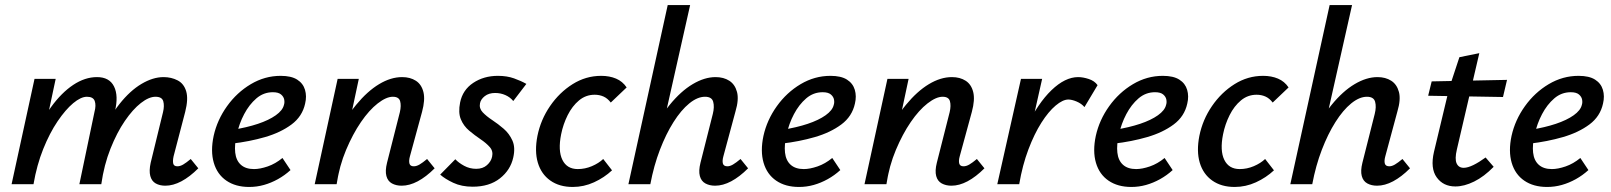

<svg xmlns="http://www.w3.org/2000/svg" viewBox="-20 -731 6394 762"><path d="M636 6Q614 6 598 -3Q582 -12 576.5 -32.5Q571 -53 578 -85L627 -286Q633 -311 628 -329Q623 -347 597 -347Q571 -347 539 -322Q507 -297 475.5 -251Q444 -205 418.5 -141Q393 -77 382 0H320Q342 -105 377 -185Q412 -265 454 -318Q496 -371 541.5 -398Q587 -425 629 -425Q660 -425 685 -412Q710 -399 719 -368.5Q728 -338 715 -287L669 -111Q665 -93 667.5 -82Q670 -71 684 -71Q695 -71 707 -78Q719 -85 737 -100L767 -63Q733 -29 700 -11.5Q667 6 636 6ZM26 0 117 -418H201L112 0ZM58 0Q78 -94 110 -172Q142 -250 183 -306.5Q224 -363 270.5 -394Q317 -425 365 -425Q414 -425 432.5 -388Q451 -351 436 -289L368 0H295L355 -287Q362 -313 356 -330Q350 -347 325 -347Q301 -347 270.5 -321.5Q240 -296 208.5 -249.5Q177 -203 151.5 -139.5Q126 -76 113 0Z M969 11Q915 11 878.5 -14Q842 -39 828.5 -85Q815 -131 828 -192Q842 -255 881 -309.5Q920 -364 975.5 -397Q1031 -430 1094 -430Q1136 -430 1159.5 -415Q1183 -400 1190.5 -374.5Q1198 -349 1191 -320Q1180 -269 1137 -237Q1094 -205 1032 -187Q970 -169 900 -161L904 -216Q960 -225 1003.5 -239.5Q1047 -254 1074.5 -273.5Q1102 -293 1107 -315Q1110 -324 1108 -335.5Q1106 -347 1095.5 -356Q1085 -365 1063 -365Q1026 -365 997.5 -340.5Q969 -316 949 -278Q929 -240 920 -198Q910 -157 913.5 -125.5Q917 -94 936 -77Q955 -60 988 -60Q1012 -60 1042.5 -70.5Q1073 -81 1101 -104L1133 -56Q1110 -35 1083 -20Q1056 -5 1027.5 3Q999 11 969 11Z M1574 6Q1552 6 1535.5 -3Q1519 -12 1513.5 -32.5Q1508 -53 1516 -85L1567 -286Q1573 -312 1568 -329.5Q1563 -347 1539 -347Q1513 -347 1479 -320.5Q1445 -294 1412.5 -246.5Q1380 -199 1353.5 -136Q1327 -73 1316 0H1253Q1277 -103 1313 -182Q1349 -261 1393.5 -315Q1438 -369 1484.5 -397Q1531 -425 1576 -425Q1608 -425 1630.5 -410.5Q1653 -396 1660.5 -365.5Q1668 -335 1655 -287L1607 -111Q1602 -93 1605 -82Q1608 -71 1622 -71Q1633 -71 1645 -78Q1657 -85 1675 -100L1705 -63Q1671 -29 1638 -11.5Q1605 6 1574 6ZM1229 0 1320 -418H1404L1315 0Z M1856 10Q1812 10 1779 -5.5Q1746 -21 1727 -38L1787 -99Q1800 -85 1822 -73Q1844 -61 1870 -61Q1896 -61 1912.5 -75.5Q1929 -90 1933 -109Q1938 -131 1924 -147Q1910 -163 1887 -178.5Q1864 -194 1842 -212.5Q1820 -231 1809 -257.5Q1798 -284 1806 -324Q1816 -374 1858 -402Q1900 -430 1956 -430Q1992 -430 2020 -420Q2048 -410 2069 -398L2017 -330Q2005 -345 1986 -353.5Q1967 -362 1945 -362Q1920 -362 1904 -349.5Q1888 -337 1885 -321Q1881 -301 1895.5 -285.5Q1910 -270 1933.5 -254.5Q1957 -239 1979 -220Q2001 -201 2013.5 -173.5Q2026 -146 2017 -106Q2006 -56 1964 -23Q1922 10 1856 10Z M2253 11Q2200 11 2164 -14.5Q2128 -40 2114.5 -85.5Q2101 -131 2113 -192Q2126 -256 2163 -310Q2200 -364 2252.5 -397Q2305 -430 2366 -430Q2399 -430 2425 -419Q2451 -408 2467 -384L2404 -324Q2391 -341 2375 -348Q2359 -355 2340 -355Q2305 -355 2278 -332.5Q2251 -310 2233 -274Q2215 -238 2207 -198Q2194 -133 2212 -96.5Q2230 -60 2273 -60Q2302 -60 2329 -71.5Q2356 -83 2374 -100L2409 -55Q2378 -26 2337.5 -7.5Q2297 11 2253 11Z M2818 6Q2796 6 2779.5 -3Q2763 -12 2757.5 -32.5Q2752 -53 2760 -85L2809 -279Q2816 -307 2810.5 -327Q2805 -347 2778 -347Q2748 -347 2715.5 -320.5Q2683 -294 2653 -246.5Q2623 -199 2599 -136.5Q2575 -74 2561 0H2497Q2521 -103 2557.5 -182Q2594 -261 2638 -315Q2682 -369 2729 -397Q2776 -425 2820 -425Q2852 -425 2874.5 -410.5Q2897 -396 2905 -366Q2913 -336 2899 -289L2851 -111Q2846 -93 2849 -82Q2852 -71 2867 -71Q2877 -71 2889 -78Q2901 -85 2919 -100L2949 -63Q2915 -29 2882 -11.5Q2849 6 2818 6ZM2474 0 2630 -711H2719L2559 0Z M3151 11Q3097 11 3060.5 -14Q3024 -39 3010.5 -85Q2997 -131 3010 -192Q3024 -255 3063 -309.5Q3102 -364 3157.5 -397Q3213 -430 3276 -430Q3318 -430 3341.5 -415Q3365 -400 3372.5 -374.5Q3380 -349 3373 -320Q3362 -269 3319 -237Q3276 -205 3214 -187Q3152 -169 3082 -161L3086 -216Q3142 -225 3185.5 -239.5Q3229 -254 3256.5 -273.5Q3284 -293 3289 -315Q3292 -324 3290 -335.5Q3288 -347 3277.5 -356Q3267 -365 3245 -365Q3208 -365 3179.5 -340.5Q3151 -316 3131 -278Q3111 -240 3102 -198Q3092 -157 3095.5 -125.5Q3099 -94 3118 -77Q3137 -60 3170 -60Q3194 -60 3224.5 -70.5Q3255 -81 3283 -104L3315 -56Q3292 -35 3265 -20Q3238 -5 3209.5 3Q3181 11 3151 11Z M3756 6Q3734 6 3717.5 -3Q3701 -12 3695.5 -32.5Q3690 -53 3698 -85L3749 -286Q3755 -312 3750 -329.5Q3745 -347 3721 -347Q3695 -347 3661 -320.5Q3627 -294 3594.5 -246.5Q3562 -199 3535.5 -136Q3509 -73 3498 0H3435Q3459 -103 3495 -182Q3531 -261 3575.5 -315Q3620 -369 3666.5 -397Q3713 -425 3758 -425Q3790 -425 3812.5 -410.5Q3835 -396 3842.5 -365.5Q3850 -335 3837 -287L3789 -111Q3784 -93 3787 -82Q3790 -71 3804 -71Q3815 -71 3827 -78Q3839 -85 3857 -100L3887 -63Q3853 -29 3820 -11.5Q3787 6 3756 6ZM3411 0 3502 -418H3586L3497 0Z M3980 0Q4008 -131 4053.5 -226Q4099 -321 4153 -373Q4207 -425 4259 -425Q4278 -425 4301 -417.5Q4324 -410 4336 -393L4284 -306Q4272 -320 4253 -328Q4234 -336 4220 -336Q4198 -336 4169.5 -312Q4141 -288 4113 -244Q4085 -200 4061.5 -138Q4038 -76 4025 0ZM3938 0 4032 -418H4116L4022 0Z M4470 11Q4416 11 4379.5 -14Q4343 -39 4329.5 -85Q4316 -131 4329 -192Q4343 -255 4382 -309.5Q4421 -364 4476.5 -397Q4532 -430 4595 -430Q4637 -430 4660.5 -415Q4684 -400 4691.5 -374.5Q4699 -349 4692 -320Q4681 -269 4638 -237Q4595 -205 4533 -187Q4471 -169 4401 -161L4405 -216Q4461 -225 4504.5 -239.5Q4548 -254 4575.5 -273.5Q4603 -293 4608 -315Q4611 -324 4609 -335.5Q4607 -347 4596.5 -356Q4586 -365 4564 -365Q4527 -365 4498.5 -340.5Q4470 -316 4450 -278Q4430 -240 4421 -198Q4411 -157 4414.5 -125.5Q4418 -94 4437 -77Q4456 -60 4489 -60Q4513 -60 4543.5 -70.5Q4574 -81 4602 -104L4634 -56Q4611 -35 4584 -20Q4557 -5 4528.5 3Q4500 11 4470 11Z M4880 11Q4827 11 4791 -14.5Q4755 -40 4741.5 -85.5Q4728 -131 4740 -192Q4753 -256 4790 -310Q4827 -364 4879.5 -397Q4932 -430 4993 -430Q5026 -430 5052 -419Q5078 -408 5094 -384L5031 -324Q5018 -341 5002 -348Q4986 -355 4967 -355Q4932 -355 4905 -332.5Q4878 -310 4860 -274Q4842 -238 4834 -198Q4821 -133 4839 -96.5Q4857 -60 4900 -60Q4929 -60 4956 -71.5Q4983 -83 5001 -100L5036 -55Q5005 -26 4964.5 -7.5Q4924 11 4880 11Z M5445 6Q5423 6 5406.5 -3Q5390 -12 5384.5 -32.5Q5379 -53 5387 -85L5436 -279Q5443 -307 5437.5 -327Q5432 -347 5405 -347Q5375 -347 5342.5 -320.5Q5310 -294 5280 -246.5Q5250 -199 5226 -136.5Q5202 -74 5188 0H5124Q5148 -103 5184.5 -182Q5221 -261 5265 -315Q5309 -369 5356 -397Q5403 -425 5447 -425Q5479 -425 5501.5 -410.5Q5524 -396 5532 -366Q5540 -336 5526 -289L5478 -111Q5473 -93 5476 -82Q5479 -71 5494 -71Q5504 -71 5516 -78Q5528 -85 5546 -100L5576 -63Q5542 -29 5509 -11.5Q5476 6 5445 6ZM5101 0 5257 -711H5346L5186 0Z M5756 9Q5708 9 5682 -27Q5656 -63 5671 -128L5732 -383L5772 -504L5851 -520L5762 -138Q5753 -100 5761 -82.5Q5769 -65 5789 -65Q5805 -65 5827.5 -76Q5850 -87 5876 -106L5908 -69Q5870 -30 5830.5 -10.5Q5791 9 5756 9ZM5648 -351 5662 -408 5961 -414 5945 -346Z M6120 11Q6066 11 6029.5 -14Q5993 -39 5979.5 -85Q5966 -131 5979 -192Q5993 -255 6032 -309.5Q6071 -364 6126.5 -397Q6182 -430 6245 -430Q6287 -430 6310.5 -415Q6334 -400 6341.5 -374.5Q6349 -349 6342 -320Q6331 -269 6288 -237Q6245 -205 6183 -187Q6121 -169 6051 -161L6055 -216Q6111 -225 6154.5 -239.5Q6198 -254 6225.5 -273.5Q6253 -293 6258 -315Q6261 -324 6259 -335.5Q6257 -347 6246.5 -356Q6236 -365 6214 -365Q6177 -365 6148.5 -340.5Q6120 -316 6100 -278Q6080 -240 6071 -198Q6061 -157 6064.5 -125.5Q6068 -94 6087 -77Q6106 -60 6139 -60Q6163 -60 6193.5 -70.5Q6224 -81 6252 -104L6284 -56Q6261 -35 6234 -20Q6207 -5 6178.5 3Q6150 11 6120 11Z"/></svg>

Font: Ysabeau Office SemiBold
Style: Italic
Weight: 600
Italic angle: -12°
Designer: Christian Thalmann (Catharsis Fonts)
Version: Version 2.001;gftools[0.9.30]; featfreeze: tnum,lnum,ss02